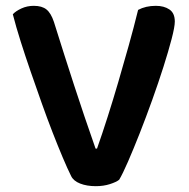

<svg xmlns="http://www.w3.org/2000/svg" viewBox="-20 -631 649 659"><path d="M389 -14Q379 -6 357 1Q335 8 309 8Q278 8 255 -1Q232 -10 224 -27Q212 -51 195.5 -90Q179 -129 160.5 -176.5Q142 -224 123 -277.5Q104 -331 85.5 -384.5Q67 -438 51 -488.5Q35 -539 24 -582Q34 -593 53.5 -602Q73 -611 96 -611Q124 -611 139.5 -598.5Q155 -586 165 -556Q200 -444 234.5 -338Q269 -232 308 -121H313Q331 -172 349.5 -230Q368 -288 386 -349.5Q404 -411 421.5 -473.5Q439 -536 454 -597Q480 -611 515 -611Q543 -611 561.5 -598.5Q580 -586 580 -557Q580 -539 569 -497Q558 -455 541 -401.5Q524 -348 502.5 -288Q481 -228 459.5 -173.5Q438 -119 419.5 -76.5Q401 -34 389 -14Z"/></svg>

Font: Baloo Bhai 2 SemiBold
Style: Regular
Weight: 600
Designer: Supriya Tembe, Noopur Datye and Ek Type
Foundry: Ek Type
Version: Version 1.640;PS 1.000;hotconv 16.6.51;makeotf.lib2.5.65220;